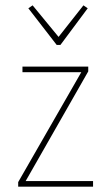

<svg xmlns="http://www.w3.org/2000/svg" viewBox="-20 -698 415 718"><path d="M48 0V-17L284 -428H64V-449H310V-431L76 -21H328V0ZM102 -678 199 -560 292 -678 308 -667 206 -530H192L86 -667Z"/></svg>

Font: Inconsolata Condensed ExtraLight
Style: Regular
Weight: 200
Width: 3
Monospace: yes
Designer: Raph Levien, Cyreal, Brenton Simpson
Foundry: Raph Levien, Cyreal, Google
Version: Version 3.100; ttfautohint (v1.8.4.7-5d5b)